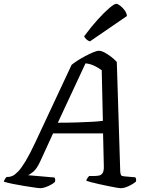

<svg xmlns="http://www.w3.org/2000/svg" viewBox="-53 -986 783 1006"><path d="M158 0Q151 0 127 -3.5Q103 -7 71.5 -12Q40 -17 11.5 -23Q-17 -29 -33 -34Q-31 -42 -26.5 -49Q-22 -56 -18 -59H-9Q0 -59 12.5 -64.5Q25 -70 42 -87.5Q59 -105 81 -141.5Q103 -178 132 -240L322 -646Q332 -655 351.5 -667.5Q371 -680 393.5 -692Q416 -704 435.5 -712Q455 -720 465 -720Q478 -720 495.5 -710.5Q513 -701 530.5 -687.5Q548 -674 559 -661L577 -87Q578 -73 581.5 -68Q585 -63 598 -62L656 -57Q659 -53 660 -47.5Q661 -42 659 -34Q649 -26 635 -18Q621 -10 607 -5Q593 0 581 0Q574 0 556 -3Q538 -6 514.5 -11Q491 -16 467.5 -21Q444 -26 425.5 -31Q407 -36 399 -39Q401 -47 405.5 -53.5Q410 -60 414 -64H443Q456 -64 467 -66.5Q478 -69 485 -80Q492 -91 491 -118L487 -287H225L159 -143Q140 -101 120.5 -85.5Q101 -70 94 -68L232 -56Q235 -53 236 -46.5Q237 -40 235 -33Q227 -25 213 -17.5Q199 -10 184.5 -5Q170 0 158 0ZM250 -343Q303 -343 349.5 -344.5Q396 -346 431.5 -348Q467 -350 486 -353L480 -618Q461 -632 439.5 -642Q418 -652 395 -654ZM418 -769Q408 -772 399 -780.5Q390 -789 388 -796Q425 -846 459.5 -884Q494 -922 520 -944Q546 -966 556 -966Q564 -966 577 -956Q590 -946 600.5 -931.5Q611 -917 612 -902Z"/></svg>

Font: Texturina Medium 12pt Medium
Style: Italic
Weight: 500
Italic angle: -11°
Version: Version 1.002